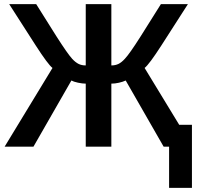

<svg xmlns="http://www.w3.org/2000/svg" viewBox="-20 -708 950 927"><path d="M394 -304.2Q377.9 -304.2 356.4 -308.8Q335 -313.5 324.7 -319.3L141.6 0H2.4L233.4 -379.9Q211.4 -397 152.3 -488.8L24.4 -688H154.8L252.4 -532.7Q306.6 -447.8 329.1 -423.3Q344.7 -406.7 359.4 -399.4Q374 -392.1 394 -392.1V-688H517.6V-392.1Q537.1 -392.1 552 -399.4Q566.9 -406.7 582.5 -423.8Q605 -447.3 659.2 -532.7L756.8 -688H887.2L759.3 -488.8Q700.2 -397 678.2 -379.9L845.2 -105.5H906.7V199.2H796.4V0H770L586.9 -319.3Q573.7 -313 554.4 -308.6Q535.2 -304.2 517.6 -304.2V0H394Z"/></svg>

Font: Arimo SemiBold
Style: Regular
Weight: 600
Designer: Steve Matteson
Foundry: Monotype Imaging Inc.
Version: Version 1.33